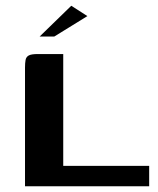

<svg xmlns="http://www.w3.org/2000/svg" viewBox="-20 -648 549 668"><path d="M200 -460V-71H499V0H67V-413Q67 -429 69 -439.5Q71 -450 80 -455Q89 -460 112 -460ZM118 -521 228 -628 284 -592 169 -521Z"/></svg>

Font: Genos Thin SemiBold
Style: Regular
Weight: 600
Version: Version 1.010